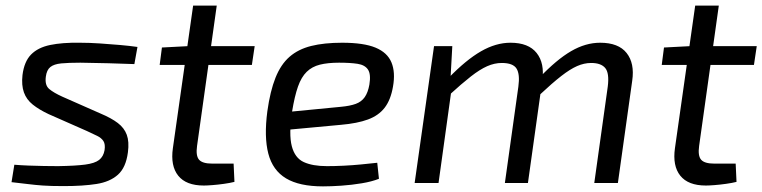

<svg xmlns="http://www.w3.org/2000/svg" viewBox="-20 -651 2712 683"><path d="M264 -499Q298 -499 335 -496.5Q372 -494 406.5 -491Q441 -488 469 -484L458 -423Q412 -425 366 -426Q320 -427 266 -428Q224 -428 198 -425.5Q172 -423 159 -412.5Q146 -402 143 -378Q139 -348 155 -334.5Q171 -321 202 -307L338 -247Q376 -231 399 -213.5Q422 -196 431 -171.5Q440 -147 435 -109Q428 -55 399.5 -29.5Q371 -4 323 3.5Q275 11 207 11Q160 11 132.5 9Q105 7 81 4Q57 1 21 -3L31 -65Q55 -63 82 -62Q109 -61 136 -60.5Q163 -60 187 -60Q249 -61 283 -65.5Q317 -70 332.5 -82Q348 -94 352 -117Q355 -138 348 -149Q341 -160 326 -167.5Q311 -175 289 -185L153 -245Q119 -261 96.5 -279Q74 -297 65 -322.5Q56 -348 60 -384Q66 -432 90.5 -457Q115 -482 158.5 -491Q202 -500 264 -499Z M751 -631 681 -132Q676 -97 688 -83Q700 -69 735 -69H811L814 -4Q798 0 776.5 3Q755 6 735.5 7.5Q716 9 705 9Q642 9 614 -26Q586 -61 595 -124L667 -631ZM886 -487 876 -420H548L556 -482L652 -487Z M1197 -499Q1274 -499 1316 -481.5Q1358 -464 1372.5 -429Q1387 -394 1378 -343Q1370 -296 1348.5 -268Q1327 -240 1289 -226Q1251 -212 1193 -207L956 -185L965 -249L1192 -271Q1225 -274 1245.5 -281.5Q1266 -289 1277.5 -305.5Q1289 -322 1294 -350Q1300 -387 1289 -403.5Q1278 -420 1252 -424Q1226 -428 1186 -428Q1146 -428 1118 -421Q1090 -414 1071 -395.5Q1052 -377 1040 -343Q1028 -309 1019 -254Q1007 -173 1018 -131Q1029 -89 1060.5 -74.5Q1092 -60 1143 -60Q1170 -60 1201.5 -61.5Q1233 -63 1264 -66Q1295 -69 1322 -72L1328 -15Q1303 -5 1267 1Q1231 7 1194.5 9.5Q1158 12 1129 12Q1045 12 997.5 -16.5Q950 -45 934.5 -104.5Q919 -164 931 -255Q941 -327 960 -374.5Q979 -422 1010 -449Q1041 -476 1087 -487.5Q1133 -499 1197 -499Z M1589 -487 1582 -361 1588 -346 1540 0H1455L1524 -487ZM1796 -499Q1860 -499 1889 -462.5Q1918 -426 1909 -364L1858 0H1776L1824 -343Q1830 -387 1817.5 -407Q1805 -427 1765 -427Q1739 -427 1713 -415.5Q1687 -404 1655 -379Q1623 -354 1577 -312L1576 -374Q1638 -438 1691 -468.5Q1744 -499 1796 -499ZM2115 -499Q2180 -499 2209 -462.5Q2238 -426 2229 -364L2178 0H2094L2142 -343Q2148 -391 2133 -409Q2118 -427 2083 -427Q2058 -427 2033 -416Q2008 -405 1976.5 -380.5Q1945 -356 1899 -313L1898 -374Q1960 -439 2011.5 -469Q2063 -499 2115 -499Z M2537 -631 2467 -132Q2462 -97 2474 -83Q2486 -69 2521 -69H2597L2600 -4Q2584 0 2562.5 3Q2541 6 2521.5 7.5Q2502 9 2491 9Q2428 9 2400 -26Q2372 -61 2381 -124L2453 -631ZM2672 -487 2662 -420H2334L2342 -482L2438 -487Z"/></svg>

Font: Exo 2
Style: Italic
Weight: 400
Italic angle: -8°
Designer: Natanael Gama
Foundry: Natanael Gama
Version: Version 2.010